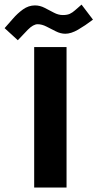

<svg xmlns="http://www.w3.org/2000/svg" viewBox="-106 -818 425 837"><path d="M58.1 -712.4Q39.1 -712.4 15.6 -688.7Q-7.8 -665 -28.3 -642.6L-85.9 -695.3Q-70.3 -712.4 -50.3 -735.8Q-30.3 -759.3 -5.9 -776.9Q18.6 -794.4 46.4 -794.4Q67.9 -794.4 88.4 -783.9Q108.9 -773.4 128.7 -762.9Q148.4 -752.4 168 -752.4Q187 -752.4 198.5 -757.8Q210 -763.2 221.2 -773.2Q232.4 -783.2 249.5 -797.9L299.3 -732.4Q264.6 -706.1 234.1 -688.5Q203.6 -670.9 178.7 -670.9Q158.2 -670.9 137.5 -681.4Q116.7 -691.9 96.7 -702.1Q76.7 -712.4 58.1 -712.4ZM43 -612.8H184.1V-0.5H43Z"/></svg>

Font: Vazir Black
Style: Black
Weight: 900
Designer: Saber Rastikerdar
Foundry: Saber Rastikerdar
Version: Version 30.0.0